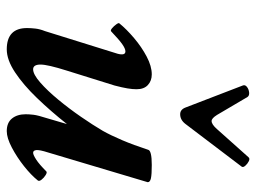

<svg xmlns="http://www.w3.org/2000/svg" viewBox="-115 -630 758 568"><g transform="rotate(90 264.0 -346.0)"><path d="M126 13Q63 13 63 -47Q63 -58 64.5 -71.5Q66 -85 72 -100L139 -315Q145 -338 132 -338Q124 -338 110.5 -328.5Q97 -319 73 -296Q70 -293 63.5 -298.5Q57 -304 52 -311Q47 -318 49 -320Q66 -341 92.5 -363.5Q119 -386 147.5 -401Q176 -416 200 -416Q219 -416 231.5 -404.5Q244 -393 244 -371Q244 -359 241.5 -344Q239 -329 233 -306L189 -165Q171 -108 171 -87Q171 -65 185 -65Q200 -65 224 -86Q248 -107 274.5 -139Q301 -171 325.5 -206.5Q350 -242 367 -271Q380 -294 394.5 -328Q409 -362 423 -405Q425 -416 468 -416Q496 -416 507.5 -413.5Q519 -411 519 -404L431 -109Q423 -84 424 -74.5Q425 -65 432 -65Q438 -65 452 -74Q466 -83 487 -104Q490 -107 498 -102Q506 -97 511.5 -90Q517 -83 514 -79Q498 -59 471.5 -38Q445 -17 416.5 -2Q388 13 368 13Q343 13 330.5 -2.5Q318 -18 318 -43Q318 -53 319.5 -66Q321 -79 330 -107L347 -165Q309 -117 270 -76.5Q231 -36 194 -11.5Q157 13 126 13ZM318 -500Q304 -500 298 -516L233 -685Q230 -692 237 -697.5Q244 -703 253.5 -704Q263 -705 267 -699L320 -609Q330 -593 338 -593Q348 -593 362 -609L445 -702Q449 -707 457 -703Q465 -699 470.5 -692.5Q476 -686 473 -682L347 -516Q335 -500 318 -500Z"/></g></svg>

Font: Junicode SmExp
Style: Bold Italic
Weight: 700
Width: 6
Italic angle: -11°
Designer: Peter S. Baker
Version: Version 2.205; ttfautohint (v1.8.4)